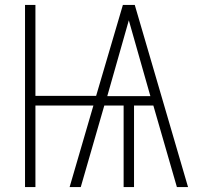

<svg xmlns="http://www.w3.org/2000/svg" viewBox="-20 -755 840 775"><path d="M81 0V-735H123V-368H368L476 -735H524L739 0H694L599 -329H521V0H479V-329H401L306 0H261L357 -329H123V0ZM587 -367 552 -490Q539 -536 526 -581.5Q513 -627 500 -673Q487 -627 474 -581.5Q461 -536 448 -490L413 -367Z"/></svg>

Font: Iosevka Aile Extralight
Style: Regular
Weight: 200
Designer: Belleve Invis
Foundry: Belleve Invis
Version: Version 31.1.0; ttfautohint (v1.8.4)